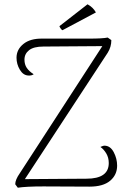

<svg xmlns="http://www.w3.org/2000/svg" viewBox="-20 -870 598 895"><path d="M526 -98Q526 -55 493.5 -27.5Q461 0 397 0L183 -1Q102 -1 63 5L51 -11Q51 -32 72 -62L457 -655L182 -653Q137 -653 115.5 -636Q94 -619 94 -592Q94 -570 104.5 -554Q115 -538 137 -524Q128 -517 112 -518Q88 -519 72.5 -545Q57 -571 57 -601Q57 -639 89 -665Q121 -691 178 -690H355H395Q459 -690 482 -695L499 -683Q499 -651 482 -624L96 -35L383 -37Q487 -37 487 -110Q487 -135 475.5 -154.5Q464 -174 448 -185Q451 -186 456.5 -188.5Q462 -191 468 -191Q495 -190 510.5 -160Q526 -130 526 -98ZM271 -729Q267 -731 262.5 -737.5Q258 -744 257 -748L388 -850Q414 -836 427 -812Z"/></svg>

Font: Arima Madurai ExtraLight
Style: Regular
Weight: 275
Designer: Joana Correia and Natanael Gama
Foundry: NDISCOVER
Version: Version 1.019